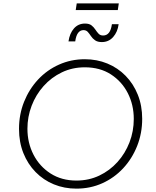

<svg xmlns="http://www.w3.org/2000/svg" viewBox="-20 -1109 927 1141"><path d="M434 12Q362 12 300 -13.5Q238 -39 191.5 -86.5Q145 -134 119 -199Q93 -264 93 -343Q93 -429 123 -504Q153 -579 206 -636Q259 -693 330.5 -725Q402 -757 484 -757Q556 -757 618 -731.5Q680 -706 726.5 -658.5Q773 -611 799 -546Q825 -481 825 -403Q825 -317 795 -241.5Q765 -166 712 -109Q659 -52 588 -20Q517 12 434 12ZM434 -36Q508 -36 570 -65.5Q632 -95 678 -146Q724 -197 749.5 -263Q775 -329 775 -402Q775 -486 739.5 -555.5Q704 -625 639 -667Q574 -709 484 -709Q410 -709 347.5 -679Q285 -649 239 -597.5Q193 -546 168 -480.5Q143 -415 143 -344Q143 -260 179 -190Q215 -120 280.5 -78Q346 -36 434 -36ZM430 -1049 436 -1089H686L680 -1049ZM585 -859Q560 -859 545 -869.5Q530 -880 520.5 -894.5Q511 -909 501.5 -919.5Q492 -930 476 -930Q457 -930 444.5 -914Q432 -898 427 -863H387Q394 -911 419.5 -940Q445 -969 485 -969Q510 -969 523.5 -958.5Q537 -948 546.5 -933.5Q556 -919 566 -908.5Q576 -898 593 -898Q636 -898 645 -965H685Q679 -919 652.5 -889Q626 -859 585 -859Z"/></svg>

Font: Plus Jakarta Sans ExtraLight
Style: Italic
Weight: 200
Italic angle: -8°
Designer: Gumpita Rahayu
Foundry: Tokotype
Version: Version 2.071; ttfautohint (v1.8.4.7-5d5b);gftools[0.9.29]